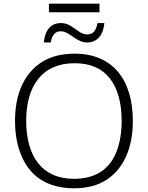

<svg xmlns="http://www.w3.org/2000/svg" viewBox="-20 -1018 808 1048"><path d="M522.9 -951.2V-998H247.1V-951.2ZM256.8 -786.1C264.2 -829.6 283.2 -847.2 311 -847.2C361.8 -847.2 394.5 -786.1 456.1 -786.1C509.3 -786.1 543.5 -825.2 549.8 -892.1H512.2C503.9 -846.7 484.9 -830.1 457 -830.1C440.9 -830.1 425.8 -835.4 411.6 -845.7C397.5 -856 382.3 -866.2 366.2 -876.5C350.1 -886.7 332 -892.1 312 -892.1C257.3 -892.1 225.6 -854 219.2 -786.1ZM705.1 -357.9C705.1 -585.4 592.8 -725.1 387.2 -725.1C315.4 -725.1 255.9 -709.5 207.5 -678.7C110.8 -616.2 62 -503.9 62 -358.9C62 -286.1 73.7 -222.2 97.7 -166.5C144.5 -55.2 239.7 9.8 383.8 9.8C454.6 9.8 514.2 -5.9 561.5 -36.6C656.7 -98.6 705.1 -212.9 705.1 -357.9ZM123 -358.9C123 -546.9 208 -672.9 387.2 -672.9C472.7 -672.9 536.6 -645 579.6 -589.8C622.6 -534.7 644 -457 644 -357.9C644 -294.9 634.8 -239.3 616.7 -191.9C579.6 -96.2 504.4 -42 383.8 -42C205.6 -42 123 -168.9 123 -358.9Z"/></svg>

Font: Noto Reveo Sans
Style: Regular
Weight: 300
Designer: Monotype Design Team
Foundry: Monotype Imaging Inc.
Version: Version 2.007